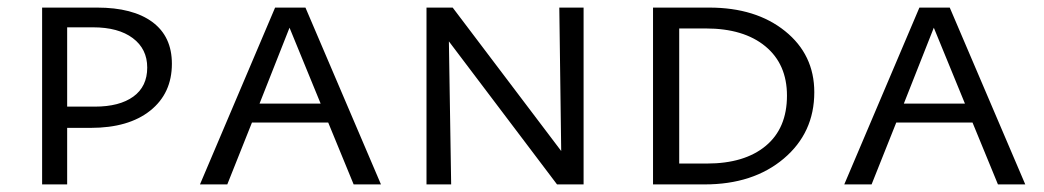

<svg xmlns="http://www.w3.org/2000/svg" viewBox="-20 -486 2751 506"><path d="M236 -466Q330 -466 381.5 -428Q433 -390 433 -318Q433 -240 376 -194.5Q319 -149 219 -149H157V0H91V-466ZM230 -205Q295 -205 331.5 -231.5Q368 -258 368 -308Q368 -357 330 -385.5Q292 -414 225 -414H157V-205Z M912 0 845 -163H644L579 0H507L705 -466H785L984 0ZM664 -213H825L743 -413Z M1454 -466H1518V0H1448L1163 -377L1169 0H1104V-466H1173L1459 -88Z M1837 0H1701V-466H1849Q1972 -466 2049 -404Q2126 -342 2126 -243Q2126 -136 2045.5 -68Q1965 0 1837 0ZM2054 -234Q2054 -317 1997 -364Q1940 -411 1840 -411H1770V-55H1843Q1942 -55 1998 -101.5Q2054 -148 2054 -234Z M2610 0 2543 -163H2342L2277 0H2205L2403 -466H2483L2682 0ZM2362 -213H2523L2441 -413Z"/></svg>

Font: EauTestSC
Style: Regular
Weight: 400
Designer: Christian Thalmann (Catharsis Fonts)
Version: Version 0.001;PS 000.001;hotconv 1.0.88;makeotf.lib2.5.64775